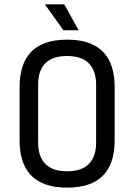

<svg xmlns="http://www.w3.org/2000/svg" viewBox="-20 -849 616 881"><path d="M155 -194Q155 -130 188.5 -96.5Q222 -63 288 -63Q354 -63 387.5 -96.5Q421 -130 421 -194V-461Q421 -524 388 -558Q355 -592 288 -592Q221 -592 188 -558.5Q155 -525 155 -462ZM70 -452Q70 -501 82.5 -541Q95 -581 121 -609Q147 -637 188.5 -652Q230 -667 288 -667Q346 -667 387.5 -652Q429 -637 455 -609Q481 -581 493.5 -541Q506 -501 506 -452V-203Q506 -153 493.5 -113.5Q481 -74 455 -46Q429 -18 387.5 -3Q346 12 288 12Q230 12 188.5 -3Q147 -18 121 -46Q95 -74 82.5 -113.5Q70 -153 70 -203ZM186 -829H275L341 -710H271Z"/></svg>

Font: Ropa Sans
Style: Regular
Weight: 400
Designer: Botio Nikoltchev
Foundry: Botjo Nikoltchev
Version: Version 1.002